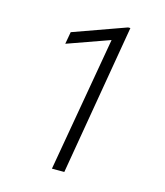

<svg xmlns="http://www.w3.org/2000/svg" viewBox="-108 -796 753 878"><g transform="rotate(15 269.0 -357.0)"><path d="M400.4 -713.9 278.8 0H220.2L331.5 -638.7L131.3 -567.4L141.6 -625L389.6 -713.9Z"/></g></svg>

Font: Mardoto Light
Style: Italic
Weight: 300
Italic angle: -12°
Designer: Christian Robertson, Vahan Hovhannisyan
Foundry: Google
Version: Version 1.000